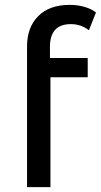

<svg xmlns="http://www.w3.org/2000/svg" viewBox="-20 -768 414 788"><path d="M185 -576V-530H340V-451H187V0H91V-577Q91 -656 137 -702Q183 -748 266 -748Q298 -748 326 -740Q354 -732 374 -717L345 -644Q312 -669 271 -669Q185 -669 185 -576Z"/></svg>

Font: Montserrat Alternates Medium
Style: Regular
Weight: 500
Designer: Julieta Ulanovsky
Foundry: Julieta Ulanovsky
Version: Version 7.200